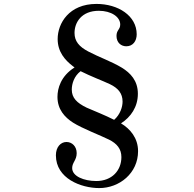

<svg xmlns="http://www.w3.org/2000/svg" viewBox="-20 -869 988 979"><path d="M597 -240C647 -272 683 -324 683 -391C683 -458 645 -497 601 -524C550 -555 484 -578 431 -606C383 -631 360 -659 360 -701C360 -755 396 -814 484 -814C547 -814 593 -783 593 -744C593 -718 574 -716 574 -686C574 -651 598 -633 624 -633C658 -633 677 -660 677 -694C677 -789 582 -849 472 -849C332 -849 274 -750 274 -670C274 -604 312 -562 351 -532C354 -530 357 -528 359 -526C359 -526 360 -525 360 -525C290 -481 273 -418 273 -375C273 -311 310 -271 352 -244C399 -214 494 -178 536 -157C576 -137 599 -110 599 -68C599 0 551 54 471 54C408 54 348 30 348 -12C348 -41 371 -52 371 -88C371 -123 347 -145 319 -145C290 -145 265 -120 265 -77C265 41 393 90 486 90C589 90 684 14 684 -98C684 -165 644 -212 597 -240ZM346 -412C346 -442 358 -481 391 -506C440 -481 504 -457 540 -440C582 -420 605 -393 605 -351C605 -324 593 -285 562 -258C517 -281 461 -303 422 -320C372 -344 346 -370 346 -412Z"/></svg>

Font: Shippori Mincho OTF SemiBold
Style: Regular
Weight: 600
Designer: FONTDASU
Foundry: FONTDASU / Google Inc. / but / Adobe
Version: Version 3.300;hotconv 1.0.109;makeotfexe 2.5.65596